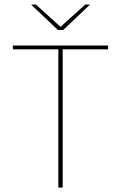

<svg xmlns="http://www.w3.org/2000/svg" viewBox="-20 -844 544 864"><path d="M242.5 0V-639H262V0ZM38 -622V-639H466.5V-622ZM240.5 -709 120.5 -823V-823.5H141.5L251 -724.5H254L363.5 -823.5H384.5V-823L264.5 -709Z"/></svg>

Font: Anek Latin Medium Thin
Style: Regular
Weight: 250
Version: Version 1.003